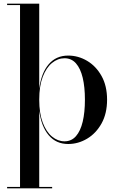

<svg xmlns="http://www.w3.org/2000/svg" viewBox="-20 -770 633 1040"><path d="M18.5 250V242.5H88.5V-742.5H18.5V-750H192.5V-289.5Q203.5 -375 243.8 -422Q284 -469 349.5 -469Q403.5 -469 451.8 -440.5Q500 -412 530 -358.5Q560 -305 560 -230Q560 -155 530 -101.2Q500 -47.5 451.8 -18.8Q403.5 10 349.5 10Q284 10 243.8 -37.5Q203.5 -85 192.5 -170.5V242.5H262.5V250ZM329.5 -4.5Q367 -4.5 391.5 -32.5Q416 -60.5 428 -111Q440 -161.5 440 -230Q440 -298.5 428 -348.8Q416 -399 391.5 -426.8Q367 -454.5 329.5 -454.5Q293 -454.5 261.8 -429Q230.5 -403.5 211.5 -353.8Q192.5 -304 192.5 -230Q192.5 -156 211.5 -106Q230.5 -56 261.8 -30.2Q293 -4.5 329.5 -4.5Z"/></svg>

Font: BodoniModa_28ptMedium
Style: Regular
Weight: 500
Designer: Owen Earl
Foundry: indestructible type
Version: Version 2.004